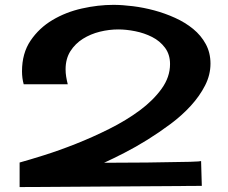

<svg xmlns="http://www.w3.org/2000/svg" viewBox="-20 -759 925 779"><path d="M402.3 -98.6Q490.2 -98.6 576.7 -99.6Q663.1 -100.6 751 -102.5Q761.7 -103.5 772.9 -103.5Q784.2 -103.5 795.9 -105.5L798.8 -4.9L59.6 0V-99.6Q98.6 -110.4 159.2 -129.4Q219.7 -148.4 287.6 -175.3Q355.5 -202.1 423.8 -236.3Q492.2 -270.5 546.9 -311Q601.6 -351.6 635.7 -398.9Q669.9 -446.3 669.9 -499Q669.9 -538.1 649.4 -565.4Q628.9 -592.8 597.2 -608.9Q565.4 -625 528.8 -632.3Q492.2 -639.6 460 -639.6Q422.9 -639.6 385.3 -630.4Q347.7 -621.1 316.4 -601.6Q285.2 -582 265.6 -551.3Q246.1 -520.5 246.1 -477.5Q246.1 -462.9 248.5 -447.8Q251 -432.6 254.9 -417H76.2Q69.3 -441.4 69.3 -469.7Q69.3 -543 104 -594.2Q138.7 -645.5 192.9 -677.7Q247.1 -710 312.5 -724.6Q377.9 -739.3 440.4 -739.3Q475.6 -739.3 519 -733.9Q562.5 -728.5 606 -716.8Q649.4 -705.1 690.4 -686.5Q731.4 -668 763.7 -641.6Q795.9 -615.2 814.9 -580.1Q834 -544.9 834 -501Q834 -455.1 812 -412.1Q790 -369.1 754.4 -330.1Q718.8 -291 672.4 -256.3Q626 -221.7 578.1 -191.9Q530.3 -162.1 484.4 -138.7Q438.5 -115.2 402.3 -98.6Z"/></svg>

Font: Cherry Cream Soda
Style: Regular
Weight: 400
Designer: Font Diner, Inc
Foundry: Font Diner, Inc
Version: Version 1.000